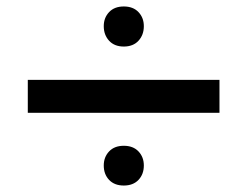

<svg xmlns="http://www.w3.org/2000/svg" viewBox="-20 -663 765 594"><path d="M66 -416H659V-314H66ZM363 -212Q392 -212 408.5 -194.5Q425 -177 425 -151Q425 -124 408.5 -106.5Q392 -89 363 -89Q334 -89 317.5 -106.5Q301 -124 301 -151Q301 -177 317.5 -194.5Q334 -212 363 -212ZM363 -643Q392 -643 408.5 -625.5Q425 -608 425 -582Q425 -555 408.5 -537Q392 -519 363 -519Q334 -519 317.5 -537Q301 -555 301 -582Q301 -608 317.5 -625.5Q334 -643 363 -643Z"/></svg>

Font: SUIT SemiBold
Style: Regular
Weight: 600
Designer: Sunn Youn; Korean Glyphs from Source Han Sans (Sandoll Communications; Soo-young Jang, Joo-yeon Kang)
Foundry: Sunn
Version: Version 1.140